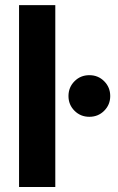

<svg xmlns="http://www.w3.org/2000/svg" viewBox="-20 -748 472 768"><path d="M201.2 -727.5V0H56.2V-727.5ZM337.4 -280.8Q302.2 -280.8 278.1 -304.9Q253.9 -329.1 253.9 -363.8Q253.9 -398.9 278.1 -423.1Q302.2 -447.3 337.4 -447.3Q372.6 -447.3 396.7 -423.1Q420.9 -398.9 420.9 -363.8Q420.9 -329.1 396.7 -304.9Q372.6 -280.8 337.4 -280.8Z"/></svg>

Font: Inter 24pt
Style: Bold
Weight: 700
Designer: Rasmus Andersson
Foundry: rsms
Version: Version 4.001;git-66647c0bb